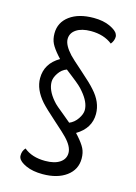

<svg xmlns="http://www.w3.org/2000/svg" viewBox="-110 -764 587 828"><g transform="rotate(15 183.5 -350.0)"><path d="M258 -205Q265 -198 268 -194Q291 -168 300.5 -149Q310 -130 310 -104Q310 -55 270 -25.5Q230 4 164 4Q120 4 90 -9.5Q60 -23 54 -39Q52 -42 52 -50Q52 -70 65 -84Q101 -54 160 -54Q202 -54 225.5 -70Q249 -86 249 -113Q249 -142 215 -177Q205 -188 157 -230.5Q109 -273 90 -294Q47 -343 47 -393Q47 -459 109 -495Q107 -497 104 -500.5Q101 -504 99 -506Q76 -532 66.5 -551Q57 -570 57 -596Q57 -645 97 -674.5Q137 -704 204 -704Q247 -704 277 -690Q307 -676 313 -661Q316 -655 316 -650Q316 -632 303 -616Q265 -646 207 -646Q166 -646 142 -630Q118 -614 118 -587Q118 -560 152 -523Q163 -511 211 -469Q259 -427 277 -406Q320 -359 320 -306Q320 -242 258 -205ZM133 -314Q141 -304 154 -293Q167 -282 188 -265Q209 -248 218 -240Q240 -249 254.5 -270.5Q269 -292 269 -310Q269 -345 234 -386Q226 -396 214.5 -406.5Q203 -417 178.5 -436Q154 -455 149 -459Q127 -451 113 -430Q99 -409 99 -391Q99 -354 133 -314Z"/></g></svg>

Font: Yanone Kaffeesatz Light
Style: Regular
Weight: 300
Designer: Yanone (Cyrillic: Daniel Pouzeot)
Foundry: Yanone
Version: Version 1.003;PS 001.003;hotconv 1.0.88;makeotf.lib2.5.64775